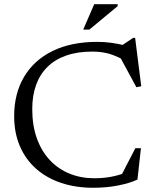

<svg xmlns="http://www.w3.org/2000/svg" viewBox="-20 -878 730 908"><path d="M425.5 -35Q465 -35 501 -41.2Q537 -47.5 573.5 -61L550.5 -42.5L620 -177H646.5L630 -29Q596.5 -12.5 540.5 -1.2Q484.5 10 421.5 10Q338 10 269.2 -13Q200.5 -36 150.8 -80Q101 -124 74 -186.8Q47 -249.5 47 -329Q47 -435.5 93.8 -514.5Q140.5 -593.5 228.5 -636.8Q316.5 -680 440 -680Q471 -680 501.5 -676.2Q532 -672.5 574.5 -662.5L547.5 -657.5L610 -699H619L648 -470L625 -465.5L544 -615L564 -595Q522 -617.5 488.5 -625.8Q455 -634 416.5 -634Q346 -634 292.8 -615.2Q239.5 -596.5 204 -561.2Q168.5 -526 150.5 -475.8Q132.5 -425.5 132.5 -362.5Q132.5 -284 154.5 -223.2Q176.5 -162.5 216 -120.5Q255.5 -78.5 309 -56.8Q362.5 -35 425.5 -35ZM373.5 -738 425.5 -858H536.5V-849L402.5 -738Z"/></svg>

Font: Newsreader 16pt
Style: Regular
Weight: 400
Designer: Hugues Gentile
Foundry: Production Type
Version: Version 1.003